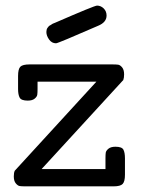

<svg xmlns="http://www.w3.org/2000/svg" viewBox="-20 -659 506 679"><path d="M28.8 -35.2Q28.8 -48.3 32.2 -55.2L320.8 -370.1H112.8V-344.2Q112.8 -331.1 111.8 -324Q110.8 -316.9 102.5 -310.1Q94.2 -303.2 78.1 -303.2Q55.2 -303.2 49.6 -313.7Q43.9 -324.2 43.9 -344.2V-390.1Q43.9 -415 52 -423.1Q60.1 -431.2 85 -431.2H377.9Q391.1 -431.2 397.9 -430.2Q404.8 -429.2 411.9 -420.7Q418.9 -412.1 418.9 -396Q418.9 -383.8 416 -376L127 -61H353V-99.1Q353 -112.3 354 -119.1Q355 -126 363.5 -133.1Q372.1 -140.1 388.2 -140.1Q411.1 -140.1 416.5 -129.6Q421.9 -119.1 421.9 -99.1V-41Q421.9 -17.1 413.8 -8.5Q405.8 0 381.8 0H69.8Q56.6 0 49.8 -1Q43 -2 35.9 -10.5Q28.8 -19 28.8 -35.2ZM144 -545.9Q144 -549.8 145 -554Q146 -558.1 148.4 -561Q150.9 -564 152.3 -565.9Q153.8 -567.9 158 -569.8Q162.1 -571.8 163.1 -573Q164.1 -574.2 168.9 -576.2L173.8 -578.1Q314 -639.2 323.2 -639.2Q336.4 -639.2 346.7 -629.2Q356.9 -619.1 356.9 -604Q356.9 -580.1 327.1 -567.9Q185.1 -505.9 178.2 -505.9Q163.1 -505.9 153.6 -519.3Q144 -532.7 144 -545.9Z"/></svg>

Font: CMU Typewriter Text Variable Width
Style: Medium
Weight: 500
Version: Version 0.7.0